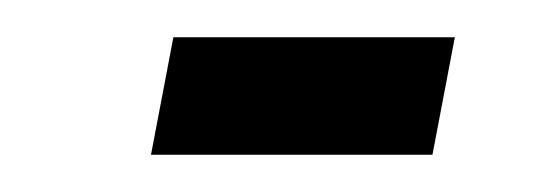

<svg xmlns="http://www.w3.org/2000/svg" viewBox="-20 -337 299 103"><path d="M61 -254 73 -317H224L212 -254Z"/></svg>

Font: Saira UltraCondensed Medium
Style: Italic
Weight: 500
Width: 1
Italic angle: -12°
Designer: Hector Gatti with collaboration of the Omnibus-Type team
Foundry: Omnibus-Type
Version: Version 1.101